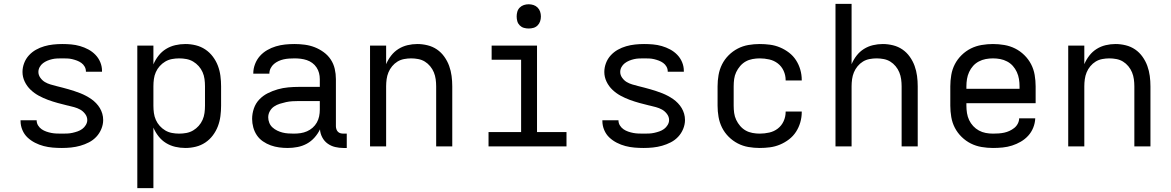

<svg xmlns="http://www.w3.org/2000/svg" viewBox="-20 -755 6040 990"><path d="M299 8Q275 8 251.5 6Q228 4 205 -2Q182 -8 160.5 -19Q139 -30 122 -46Q105 -62 95.5 -84.5Q86 -107 86 -131V-135H169V-134Q169 -120 176.5 -108Q184 -96 195 -88.5Q206 -81 219 -76.5Q232 -72 245 -69.5Q258 -67 271.5 -66.5Q285 -66 299 -66Q313 -66 326.5 -66.5Q340 -67 353.5 -70Q367 -73 380 -77.5Q393 -82 404 -90Q415 -98 422.5 -110.5Q430 -123 430 -136Q430 -153 419 -167.5Q408 -182 393.5 -190Q379 -198 362.5 -202.5Q346 -207 329 -211H328Q303 -217 277.5 -224Q252 -231 227.5 -240Q203 -249 180 -261.5Q157 -274 138 -292Q119 -310 107.5 -334Q96 -358 96 -384Q96 -407 104.5 -429.5Q113 -452 129 -469.5Q145 -487 165.5 -498.5Q186 -510 208.5 -516.5Q231 -523 254.5 -525.5Q278 -528 301 -528Q324 -528 347 -526Q370 -524 392.5 -517.5Q415 -511 435.5 -500Q456 -489 472 -472.5Q488 -456 497 -434.5Q506 -413 506 -390V-385H423V-387Q423 -400 416.5 -411.5Q410 -423 399.5 -430.5Q389 -438 377 -442.5Q365 -447 352.5 -450Q340 -453 327 -453.5Q314 -454 301 -454Q288 -454 275 -453.5Q262 -453 249 -450Q236 -447 224 -442Q212 -437 201.5 -429Q191 -421 184.5 -409Q178 -397 178 -384Q178 -368 188 -354Q198 -340 211.5 -332Q225 -324 240.5 -319.5Q256 -315 271.5 -311Q287 -307 303 -303Q319 -299 334 -294.5Q349 -290 364.5 -285Q380 -280 395 -274Q410 -268 424 -260.5Q438 -253 451 -244Q464 -235 475.5 -223Q487 -211 495 -197.5Q503 -184 507.5 -168.5Q512 -153 512 -136Q512 -113 502.5 -90Q493 -67 476.5 -49.5Q460 -32 438.5 -21Q417 -10 394 -3.5Q371 3 347 5.5Q323 8 299 8Z M688 215V-520H771V-423Q781 -447 797.5 -468Q814 -489 836 -502.5Q858 -516 883.5 -522Q909 -528 936 -528Q963 -528 989.5 -521.5Q1016 -515 1038.5 -500Q1061 -485 1077.5 -463Q1094 -441 1103.5 -416Q1113 -391 1116.5 -364Q1120 -337 1120 -310V-210Q1120 -183 1116.5 -156Q1113 -129 1103.5 -104Q1094 -79 1077.5 -57Q1061 -35 1038.5 -20Q1016 -5 989.5 1.5Q963 8 936 8Q909 8 883.5 2Q858 -4 836 -17.5Q814 -31 797.5 -52Q781 -73 771 -97V215ZM904 -66Q923 -66 941.5 -69.5Q960 -73 976 -82.5Q992 -92 1004.5 -106Q1017 -120 1024.5 -137Q1032 -154 1034.5 -172.5Q1037 -191 1037 -210V-310Q1037 -329 1034.5 -347.5Q1032 -366 1024.5 -383Q1017 -400 1004.5 -414Q992 -428 976 -437.5Q960 -447 941.5 -450.5Q923 -454 904 -454Q885 -454 866.5 -450.5Q848 -447 832 -437.5Q816 -428 803.5 -414Q791 -400 783.5 -383Q776 -366 773.5 -347.5Q771 -329 771 -310V-210Q771 -191 773.5 -172.5Q776 -154 783.5 -137Q791 -120 803.5 -106Q816 -92 832 -82.5Q848 -73 866.5 -69.5Q885 -66 904 -66Z M1464 8Q1441 8 1419 5Q1397 2 1376 -5.5Q1355 -13 1336 -26Q1317 -39 1304.5 -57.5Q1292 -76 1286 -98Q1280 -120 1280 -142Q1280 -169 1289 -195.5Q1298 -222 1317 -242Q1336 -262 1361 -274.5Q1386 -287 1412.5 -294.5Q1439 -302 1466.5 -304.5Q1494 -307 1521 -307H1629V-347Q1629 -363 1625 -378.5Q1621 -394 1612 -407.5Q1603 -421 1590 -430.5Q1577 -440 1562 -445Q1547 -450 1531 -452Q1515 -454 1499 -454Q1485 -454 1470.5 -453Q1456 -452 1442.5 -449Q1429 -446 1416 -440Q1403 -434 1392.5 -425Q1382 -416 1375.5 -403Q1369 -390 1369 -376V-375H1286V-377Q1286 -401 1295 -424.5Q1304 -448 1320 -466Q1336 -484 1357.5 -496.5Q1379 -509 1402.5 -516Q1426 -523 1450 -525.5Q1474 -528 1499 -528Q1525 -528 1551.5 -524.5Q1578 -521 1602.5 -511.5Q1627 -502 1649 -486Q1671 -470 1685.5 -448Q1700 -426 1706 -400Q1712 -374 1712 -347V-104Q1712 -97 1714.5 -89Q1717 -81 1722.5 -75.5Q1728 -70 1735.5 -68Q1743 -66 1751 -66H1768V8H1751Q1729 8 1708 3Q1687 -2 1669.5 -14.5Q1652 -27 1641.5 -47Q1631 -67 1630 -88Q1619 -65 1601.5 -45.5Q1584 -26 1562 -14Q1540 -2 1514.5 3Q1489 8 1464 8ZM1495 -66Q1513 -66 1530 -68.5Q1547 -71 1563 -78Q1579 -85 1592 -96.5Q1605 -108 1613.5 -123Q1622 -138 1625.5 -155Q1629 -172 1629 -189V-234H1521Q1505 -234 1488 -233Q1471 -232 1455 -228.5Q1439 -225 1423 -220Q1407 -215 1393.5 -206Q1380 -197 1371.5 -182Q1363 -167 1363 -150Q1363 -136 1368.5 -122Q1374 -108 1385 -98Q1396 -88 1409.5 -81.5Q1423 -75 1437 -71.5Q1451 -68 1466 -67Q1481 -66 1495 -66Z M1888 0V-520H1971V-424Q1981 -448 1997 -468.5Q2013 -489 2034.5 -502.5Q2056 -516 2081 -522Q2106 -528 2132 -528Q2158 -528 2184.5 -521.5Q2211 -515 2233 -500Q2255 -485 2271 -462.5Q2287 -440 2296 -415Q2305 -390 2308.5 -363.5Q2312 -337 2312 -310V0H2229V-310Q2229 -328 2226.5 -346.5Q2224 -365 2217 -382Q2210 -399 2198 -413.5Q2186 -428 2170.5 -437.5Q2155 -447 2136.5 -450.5Q2118 -454 2100 -454Q2082 -454 2063.5 -450.5Q2045 -447 2029.5 -437.5Q2014 -428 2002 -413.5Q1990 -399 1983 -382Q1976 -365 1973.5 -346.5Q1971 -328 1971 -310V0Z M2499 0V-74H2667V-447H2515V-520H2749V-74H2901V0ZM2706 -608Q2693 -608 2681 -611.5Q2669 -615 2660 -624Q2651 -633 2647.5 -645Q2644 -657 2644 -670Q2644 -683 2647.5 -695Q2651 -707 2660 -716Q2669 -725 2681 -729Q2693 -733 2706 -733Q2719 -733 2731 -729Q2743 -725 2752 -716Q2761 -707 2765 -695Q2769 -683 2769 -670Q2769 -657 2765 -645Q2761 -633 2752 -624Q2743 -615 2731 -611.5Q2719 -608 2706 -608Z M3299 8Q3275 8 3251.5 6Q3228 4 3205 -2Q3182 -8 3160.5 -19Q3139 -30 3122 -46Q3105 -62 3095.5 -84.5Q3086 -107 3086 -131V-135H3169V-134Q3169 -120 3176.5 -108Q3184 -96 3195 -88.5Q3206 -81 3219 -76.5Q3232 -72 3245 -69.5Q3258 -67 3271.5 -66.5Q3285 -66 3299 -66Q3313 -66 3326.5 -66.5Q3340 -67 3353.5 -70Q3367 -73 3380 -77.5Q3393 -82 3404 -90Q3415 -98 3422.5 -110.5Q3430 -123 3430 -136Q3430 -153 3419 -167.5Q3408 -182 3393.5 -190Q3379 -198 3362.5 -202.5Q3346 -207 3329 -211H3328Q3303 -217 3277.5 -224Q3252 -231 3227.5 -240Q3203 -249 3180 -261.5Q3157 -274 3138 -292Q3119 -310 3107.5 -334Q3096 -358 3096 -384Q3096 -407 3104.5 -429.5Q3113 -452 3129 -469.5Q3145 -487 3165.5 -498.5Q3186 -510 3208.5 -516.5Q3231 -523 3254.5 -525.5Q3278 -528 3301 -528Q3324 -528 3347 -526Q3370 -524 3392.5 -517.5Q3415 -511 3435.5 -500Q3456 -489 3472 -472.5Q3488 -456 3497 -434.5Q3506 -413 3506 -390V-385H3423V-387Q3423 -400 3416.5 -411.5Q3410 -423 3399.5 -430.5Q3389 -438 3377 -442.5Q3365 -447 3352.5 -450Q3340 -453 3327 -453.5Q3314 -454 3301 -454Q3288 -454 3275 -453.5Q3262 -453 3249 -450Q3236 -447 3224 -442Q3212 -437 3201.5 -429Q3191 -421 3184.5 -409Q3178 -397 3178 -384Q3178 -368 3188 -354Q3198 -340 3211.5 -332Q3225 -324 3240.5 -319.5Q3256 -315 3271.5 -311Q3287 -307 3303 -303Q3319 -299 3334 -294.5Q3349 -290 3364.5 -285Q3380 -280 3395 -274Q3410 -268 3424 -260.5Q3438 -253 3451 -244Q3464 -235 3475.5 -223Q3487 -211 3495 -197.5Q3503 -184 3507.5 -168.5Q3512 -153 3512 -136Q3512 -113 3502.5 -90Q3493 -67 3476.5 -49.5Q3460 -32 3438.5 -21Q3417 -10 3394 -3.5Q3371 3 3347 5.5Q3323 8 3299 8Z M3897 8Q3868 8 3839 3Q3810 -2 3784 -15.5Q3758 -29 3737 -50Q3716 -71 3703 -97Q3690 -123 3685 -152Q3680 -181 3680 -210V-310Q3680 -339 3685 -368Q3690 -397 3703 -423Q3716 -449 3737 -470Q3758 -491 3784 -504.5Q3810 -518 3839 -523Q3868 -528 3897 -528Q3924 -528 3950.5 -524.5Q3977 -521 4002 -510.5Q4027 -500 4048.5 -483.5Q4070 -467 4084.5 -444.5Q4099 -422 4106.5 -396Q4114 -370 4114 -343V-340H4031V-342Q4031 -367 4020.5 -390Q4010 -413 3990.5 -428Q3971 -443 3946.5 -448.5Q3922 -454 3897 -454Q3879 -454 3860 -450.5Q3841 -447 3825 -438Q3809 -429 3796.5 -414.5Q3784 -400 3776 -383Q3768 -366 3765.5 -347.5Q3763 -329 3763 -310V-210Q3763 -191 3765.5 -172.5Q3768 -154 3776 -137Q3784 -120 3796.5 -105.5Q3809 -91 3825 -82Q3841 -73 3860 -69.5Q3879 -66 3897 -66Q3922 -66 3946.5 -71.5Q3971 -77 3990.5 -92Q4010 -107 4020.5 -130Q4031 -153 4031 -178V-180H4114V-177Q4114 -150 4106.5 -124Q4099 -98 4084.5 -75.5Q4070 -53 4048.5 -36.5Q4027 -20 4002 -9.5Q3977 1 3950.5 4.5Q3924 8 3897 8Z M4288 0V-735H4371V-424Q4381 -448 4397 -468.5Q4413 -489 4434.5 -502.5Q4456 -516 4481 -522Q4506 -528 4532 -528Q4558 -528 4584.5 -521.5Q4611 -515 4633 -500Q4655 -485 4671 -462.5Q4687 -440 4696 -415Q4705 -390 4708.5 -363.5Q4712 -337 4712 -310V0H4629V-310Q4629 -328 4626.5 -346.5Q4624 -365 4617 -382Q4610 -399 4598 -413.5Q4586 -428 4570.5 -437.5Q4555 -447 4536.5 -450.5Q4518 -454 4500 -454Q4482 -454 4463.5 -450.5Q4445 -447 4429.5 -437.5Q4414 -428 4402 -413.5Q4390 -399 4383 -382Q4376 -365 4373.5 -346.5Q4371 -328 4371 -310V0Z M5100 8Q5071 8 5041.5 3Q5012 -2 4986 -15Q4960 -28 4938.5 -49Q4917 -70 4903.5 -96Q4890 -122 4885 -151.5Q4880 -181 4880 -210V-310Q4880 -339 4885 -368.5Q4890 -398 4903.5 -424Q4917 -450 4938.5 -471Q4960 -492 4986 -505Q5012 -518 5041.5 -523Q5071 -528 5100 -528Q5129 -528 5158.5 -523Q5188 -518 5214 -505Q5240 -492 5261.5 -471Q5283 -450 5296.5 -424Q5310 -398 5315 -368.5Q5320 -339 5320 -310V-223H4963V-210Q4963 -191 4966 -172Q4969 -153 4977 -136Q4985 -119 4998 -105Q5011 -91 5027.5 -82Q5044 -73 5062.5 -69.5Q5081 -66 5100 -66Q5115 -66 5129.5 -67Q5144 -68 5158 -71Q5172 -74 5185 -80Q5198 -86 5209.5 -95Q5221 -104 5228 -117.5Q5235 -131 5235 -145H5318Q5317 -120 5307.5 -96.5Q5298 -73 5281.5 -55Q5265 -37 5243.5 -24.5Q5222 -12 5198.5 -4.5Q5175 3 5150 5.5Q5125 8 5100 8ZM4963 -297H5237V-310Q5237 -329 5234 -347.5Q5231 -366 5223 -383.5Q5215 -401 5202.5 -415Q5190 -429 5173 -438Q5156 -447 5137.5 -450.5Q5119 -454 5100 -454Q5081 -454 5062.5 -450.5Q5044 -447 5027 -438Q5010 -429 4997.5 -415Q4985 -401 4977 -383.5Q4969 -366 4966 -347.5Q4963 -329 4963 -310Z M5488 0V-520H5571V-424Q5581 -448 5597 -468.5Q5613 -489 5634.5 -502.5Q5656 -516 5681 -522Q5706 -528 5732 -528Q5758 -528 5784.5 -521.5Q5811 -515 5833 -500Q5855 -485 5871 -462.5Q5887 -440 5896 -415Q5905 -390 5908.5 -363.5Q5912 -337 5912 -310V0H5829V-310Q5829 -328 5826.5 -346.5Q5824 -365 5817 -382Q5810 -399 5798 -413.5Q5786 -428 5770.5 -437.5Q5755 -447 5736.5 -450.5Q5718 -454 5700 -454Q5682 -454 5663.5 -450.5Q5645 -447 5629.5 -437.5Q5614 -428 5602 -413.5Q5590 -399 5583 -382Q5576 -365 5573.5 -346.5Q5571 -328 5571 -310V0Z"/></svg>

Font: R Plex Mono
Style: Regular
Weight: 400
Monospace: yes
Designer: Belleve Invis
Foundry: Belleve Invis
Version: Version 31.8.0